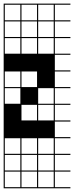

<svg xmlns="http://www.w3.org/2000/svg" viewBox="-20 -747 404 1046"><path d="M363.6 278.8H0V187.9H6.1V272.7H90.9V187.9H0V-727.3H363.6V-721.2H278.8V-636.4H363.6V-630.3H278.8V-545.5H363.6V-539.4H278.8V-454.5H363.6V-448.5H278.8V-363.6H363.6V-357.6H278.8V-272.7H363.6V-266.7H278.8V-181.8H363.6V-175.8H278.8V-90.9H363.6V-84.8H278.8V0H363.6V6.1H278.8V90.9H363.6V97H278.8V181.8H363.6V187.9H278.8V272.7H363.6ZM187.9 -636.4H272.7V-721.2H187.9ZM6.1 -636.4H90.9V-721.2H6.1ZM97 -636.4H181.8V-721.2H97ZM187.9 -545.5H272.7V-630.3H187.9ZM6.1 -545.5H90.9V-630.3H6.1ZM97 -545.5H181.8V-630.3H97ZM187.9 -454.5H272.7V-539.4H187.9ZM6.1 -454.5H90.9V-539.4H6.1ZM97 -454.5H181.8V-539.4H97ZM97 -272.7H181.8V-357.6H97ZM6.1 -272.7H90.9V-357.6H6.1ZM187.9 -181.8H272.7V-266.7H187.9ZM6.1 -181.8H90.9V-266.7H6.1ZM97 -90.9H181.8V-175.8H97ZM187.9 -90.9H272.7V-175.8H187.9ZM187.9 90.9H272.7V6.1H187.9ZM97 90.9H181.8V6.1H97ZM6.1 90.9H90.9V6.1H6.1ZM97 181.8H181.8V97H97ZM6.1 181.8H90.9V97H6.1ZM272.7 97H187.9V181.8H272.7ZM181.8 272.7V187.9H97V272.7ZM272.7 272.7V187.9H187.9V272.7Z"/></svg>

Font: Micro 5 Charted
Style: Regular
Weight: 400
Designer: Sarah Cadigan-Fried
Version: Version 1.000; ttfautohint (v1.8.4.7-5d5b)